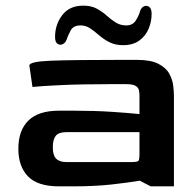

<svg xmlns="http://www.w3.org/2000/svg" viewBox="-20 -660 691 680"><path d="M189 0Q113 0 79 -35.5Q45 -71 45 -133Q45 -198 80.5 -233Q116 -268 189 -268H240Q315 -268 375 -264Q435 -260 474 -256V-322Q474 -331 472 -340.5Q470 -350 460 -356Q450 -362 426 -362H376Q267 -362 194 -358.5Q121 -355 95 -352L84 -428Q84 -442 160 -445Q236 -448 414 -448H464Q514 -448 541 -434Q568 -420 579.5 -399Q591 -378 593.5 -356.5Q596 -335 596 -320V0H514L475 -20Q433 -13 374 -6.5Q315 0 239 0ZM215 -86H444Q466 -86 470 -90Q474 -94 474 -115V-192H215Q188 -192 177.5 -179Q167 -166 167 -138Q167 -110 179 -98Q191 -86 215 -86ZM416 -500Q388 -500 367.5 -510.5Q347 -521 331 -535Q315 -549 299.5 -559.5Q284 -570 265 -570Q240 -570 230.5 -552.5Q221 -535 216 -520Q212 -508 202 -503.5Q192 -499 183.5 -505Q175 -511 175 -529Q175 -573 200.5 -606.5Q226 -640 275 -640Q303 -640 322.5 -629.5Q342 -619 357.5 -605Q373 -591 389.5 -580.5Q406 -570 427 -570Q450 -570 461 -587.5Q472 -605 476 -620Q480 -633 489.5 -637.5Q499 -642 508 -636Q517 -630 517 -611Q517 -584 506.5 -558.5Q496 -533 473.5 -516.5Q451 -500 416 -500Z"/></svg>

Font: Goldman
Style: Regular
Weight: 400
Designer: Jaikishan Patel
Version: Version 1.000; ttfautohint (v1.8.3)